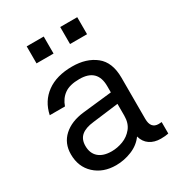

<svg xmlns="http://www.w3.org/2000/svg" viewBox="-172 -811 854 928"><g transform="rotate(-30 255.5 -347.0)"><path d="M117 -704H212V-609H117ZM304 -704H399V-609H304ZM499 -61V3Q482 7 456 7Q420 7 395 -10Q370 -27 361 -60Q336 -25 293 -7.5Q250 10 205 10Q133 10 87 -32.5Q41 -75 41 -145Q41 -206 82.5 -244Q124 -282 195 -290L358 -308V-343Q358 -440 258 -440Q204 -440 174.5 -419Q145 -398 132 -360H47Q62 -431 116.5 -470.5Q171 -510 258 -510Q337 -510 387.5 -470Q438 -430 438 -344V-114Q438 -60 482 -60Q491 -60 499 -61ZM358 -178V-244L214 -226Q168 -221 145 -201.5Q122 -182 122 -145Q122 -104 147.5 -81.5Q173 -59 220 -59Q252 -59 283.5 -71Q315 -83 336.5 -109.5Q358 -136 358 -178Z"/></g></svg>

Font: CBA Beacon Sans
Style: Regular
Weight: 400
Designer: Wei Huang
Foundry: Wei Huang
Version: Version 1.002